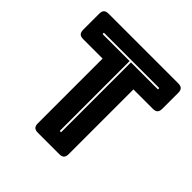

<svg xmlns="http://www.w3.org/2000/svg" viewBox="-187 -875 1030 1030"><g transform="rotate(45 328.0 -360.0)"><path d="M409 0H247Q228 0 219.5 -8.5Q211 -17 211 -36V-527H64Q45 -527 36.5 -535.5Q28 -544 28 -563V-684Q28 -703 36.5 -711.5Q45 -720 64 -720H592Q611 -720 619.5 -711.5Q628 -703 628 -684V-563Q628 -544 619.5 -535.5Q611 -527 592 -527H445V-36Q445 -17 436.5 -8.5Q428 0 409 0ZM323 -90H333V-620H538V-630H118V-620H323Z"/></g></svg>

Font: Bungee Inline
Style: Regular
Weight: 400
Designer: David Jonathan Ross
Foundry: David Jonathan Ross
Version: Version 1.001;PS 1.0;hotconv 1.0.72;makeotf.lib2.5.5900